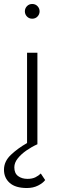

<svg xmlns="http://www.w3.org/2000/svg" viewBox="-46 -725 298 965"><path d="M79 -668Q79 -683 89.5 -694Q100 -705 116 -705Q132 -705 142.5 -694Q153 -683 153 -668Q153 -653 142.5 -642Q132 -631 116 -631Q100 -631 89.5 -642Q79 -653 79 -668ZM159 147 181 180Q170 195 145.5 207.5Q121 220 89 220Q32 220 3 194.5Q-26 169 -26 128Q-26 86 9 53Q44 20 90 -6V-460H142V0Q113 13 86.5 31.5Q60 50 43 71.5Q26 93 26 116Q26 146 45 160Q64 174 92 174Q116 174 132 166Q148 158 159 147Z"/></svg>

Font: Jost* Light
Style: Regular
Weight: 300
Version: Version 3.7